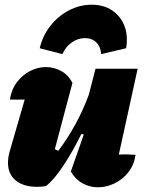

<svg xmlns="http://www.w3.org/2000/svg" viewBox="-20 -787 613 816"><path d="M281 -58 336 -215 326 -218Q288 -141 248 -81Q208 -21 175 4Q156 7 138 7Q80 7 47 -20Q14 -47 14 -95Q14 -119 21 -143L85 -364Q54 -363 22 -364Q29 -408 52.5 -438.5Q76 -469 108.5 -485.5Q141 -502 175 -502Q208 -502 238.5 -486Q269 -470 288 -435L213 -153Q220 -149 228 -146Q268 -200 299.5 -257Q331 -314 357 -383L386 -495H565L485 -130Q519 -132 556 -129Q550 -86 525.5 -55Q501 -24 466.5 -7.5Q432 9 396 9Q362 9 331.5 -7.5Q301 -24 281 -58ZM370 -767Q421 -767 457 -742.5Q493 -718 509 -676.5Q525 -635 516 -582L410 -557Q408 -588 389.5 -606.5Q371 -625 341 -625Q311 -625 285 -606.5Q259 -588 245 -557L149 -582Q161 -635 194 -677Q227 -719 273 -743Q319 -767 370 -767Z"/></svg>

Font: Piazzolla Black
Style: Italic
Weight: 900
Italic angle: -11.3°
Designer: Juan Pablo del Peral
Foundry: Huerta Tipografica
Version: Version 1.330